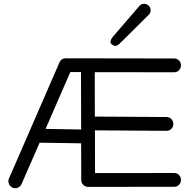

<svg xmlns="http://www.w3.org/2000/svg" viewBox="-20 -986 1030 1020"><path d="M746.1 -965.8Q759.8 -965.8 770 -955.8Q780.3 -945.8 780.3 -931.6Q780.3 -917.5 770.5 -907.7L614.7 -753.4Q601.6 -741.7 592.3 -742.2Q583 -742.7 574.7 -749.5Q565.9 -756.8 567.1 -765.6Q568.4 -774.4 573.2 -781.7Q578.1 -789.1 580.6 -792L721.2 -955.1Q731 -965.8 746.1 -965.8ZM329.6 -676.3 904.3 -675.3Q919.9 -675.8 930.7 -665Q941.4 -654.3 941.4 -638.7Q941.4 -623.5 930.7 -612.5Q919.9 -601.6 904.3 -602.1L483.4 -602.5L483.9 -366.2Q484.9 -366.2 486.3 -366.5Q487.8 -366.7 488.8 -366.7L864.3 -364.3Q879.9 -364.3 890.4 -353.5Q900.9 -342.8 900.9 -327.1Q900.9 -312 890.1 -301.3Q879.4 -290.5 863.8 -291L488.3 -293.5H484.4L484.9 -66.4L904.3 -66.9Q919.9 -67.4 930.7 -56.6Q941.4 -45.9 941.4 -30.3Q941.4 -15.1 930.7 -4.2Q919.9 6.8 904.3 6.3L448.2 6.8Q433.1 6.8 422.4 -3.9Q411.6 -14.6 411.6 -29.8L411.1 -224.6L190.4 -228L94.7 -8.8Q88.9 5.4 74.7 11.2Q60.5 17.1 46.4 10.7Q32.7 4.4 27.1 -10Q21.5 -24.4 27.8 -38.1L295.9 -654.3Q305.7 -676.3 329.6 -676.3ZM222.2 -301.3 411.1 -297.9 410.2 -603H353.5Z"/></svg>

Font: Manjari
Style: Regular
Weight: 400
Designer: Santhosh Thottingal <santhosh.thottingal@gmail.com>
Foundry: SMC
Version: Version 2.000